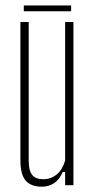

<svg xmlns="http://www.w3.org/2000/svg" viewBox="-20 -681 349 706"><path d="M134 5.5Q93.5 5.5 74.2 -17.2Q55 -40 55 -92V-600H85.5V-91Q85.5 -54 98.2 -38Q111 -22 139 -22Q167.5 -22 188.8 -39.8Q210 -57.5 219.5 -90.5V-600H250V0H219.5V-48.5H210.5Q200 -22.5 180.2 -8.5Q160.5 5.5 134 5.5ZM67.5 -661H241.5V-639.5H67.5Z"/></svg>

Font: Big Shoulders Display ExtraLight
Style: Regular
Weight: 250
Designer: Patric King
Foundry: XO Type Co
Version: Version 2.002